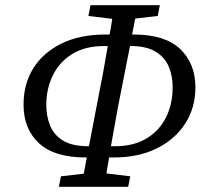

<svg xmlns="http://www.w3.org/2000/svg" viewBox="-20 -702 777 734"><path d="M318 -143H320L364 -372Q372 -410 378.5 -449Q385 -488 392 -526H378Q305 -526 256 -495.5Q207 -465 182 -414Q157 -363 157 -301Q157 -258 171.5 -222Q186 -186 221 -164.5Q256 -143 318 -143ZM432 -298Q425 -260 418 -221Q411 -182 404 -143H420Q490 -143 539 -172Q588 -201 614 -252Q640 -303 640 -369Q640 -412 625 -447.5Q610 -483 575 -504.5Q540 -526 479 -526H477ZM318 -641 326 -682H591L583 -641L497 -631L485 -570H491Q611 -570 669 -514.5Q727 -459 727 -368Q727 -290 688 -229.5Q649 -169 579 -134.5Q509 -100 415 -100H397Q395 -85 392 -70Q389 -55 387 -39L478 -28L470 12H205L213 -28L300 -38L312 -100H307Q188 -100 129 -154.5Q70 -209 70 -302Q70 -382 108 -442Q146 -502 216 -536Q286 -570 382 -570H399Q402 -585 404.5 -600Q407 -615 409 -630Z"/></svg>

Font: Source Serif Pro
Style: Italic
Weight: 400
Italic angle: -12°
Designer: Frank Grießhammer
Foundry: Adobe Systems Incorporated
Version: Version 3.001;hotconv 1.0.111;makeotfexe 2.5.65597